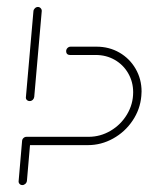

<svg xmlns="http://www.w3.org/2000/svg" viewBox="-20 -538 433 557"><path d="M44.8 -1.1Q39.6 -1.1 36.5 -4.8Q33.3 -8.5 34.1 -13.3L44.1 -129.3Q44.4 -134.1 48.1 -137.6Q51.9 -141.1 57 -141.1Q61.9 -141.1 65.2 -137.8Q68.5 -134.4 68.1 -129.3L58.1 -13.3Q57.4 -8.1 53.5 -4.6Q49.6 -1.1 44.8 -1.1ZM90 -517.8Q94.8 -517.8 98.1 -514.1Q101.5 -510.4 101.1 -505.6L79.3 -256.7Q78.5 -251.5 74.8 -248.1Q71.1 -244.8 66.3 -244.8Q61.1 -244.8 57.8 -248.1Q54.4 -251.5 55.2 -256.7L77 -505.6Q77.4 -510.4 81.3 -514.1Q85.2 -517.8 90 -517.8ZM44.1 -127.8Q44.1 -133.3 48 -137.2Q51.9 -141.1 57 -141.1H237Q271.1 -141.1 300.9 -158.7Q330.7 -176.3 348.5 -206.1Q366.3 -235.9 366.3 -270.4Q366.3 -300.4 352 -325.2Q337.8 -350 313 -364.3Q288.1 -378.5 257.8 -378.5H182.6Q177.8 -378.5 174.8 -381.5Q171.9 -384.4 171.9 -389.3Q171.9 -394.8 175.7 -398.7Q179.6 -402.6 184.8 -402.6H260Q296.7 -402.6 326.5 -385.4Q356.3 -368.1 373.5 -338.3Q390.7 -308.5 390.7 -272.6Q390.7 -268.5 390 -259.6Q386.7 -220.7 364.6 -188Q342.6 -155.2 308.1 -136.1Q273.7 -117 235.2 -117H55.2Q50.4 -117 47.2 -120.2Q44.1 -123.3 44.1 -127.8Z"/></svg>

Font: 26F Galaxy Sans Thin
Style: Italic
Weight: 100
Italic angle: -4.99998°
Designer: C₂₉H₂₅N₃O₅
Version: Version 1.200